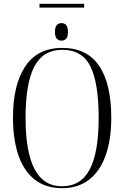

<svg xmlns="http://www.w3.org/2000/svg" viewBox="-20 -976 652 1006"><path d="M187 -936V-956H421V-936ZM302 -763Q288 -763 278 -773Q268 -783 268 -808Q268 -835 278 -845Q288 -855 302 -855Q317 -855 326.5 -845Q336 -835 336 -808Q336 -783 326.5 -773Q317 -763 302 -763ZM305 10Q219 10 161.5 -35.5Q104 -81 76 -164Q48 -247 48 -359Q48 -532 112.5 -628.5Q177 -725 306 -725Q435 -725 499 -631.5Q563 -538 563 -358Q563 -244 533.5 -161.5Q504 -79 446.5 -34.5Q389 10 305 10ZM305 0Q404 0 450.5 -89Q497 -178 497 -358Q497 -540 454 -627.5Q411 -715 306 -715Q206 -715 160 -627.5Q114 -540 114 -358Q114 -180 161 -90Q208 0 305 0Z"/></svg>

Font: Noto Serif Display Condensed Light
Style: Regular
Weight: 300
Width: 3
Designer: Monotype Design Team
Foundry: Monotype Imaging Inc.
Version: Version 2.009